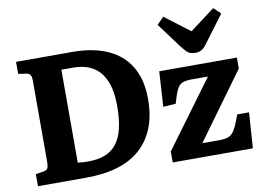

<svg xmlns="http://www.w3.org/2000/svg" viewBox="-83 -938 1473 1069"><g transform="rotate(-10 653.0 -404.0)"><path d="M49 0V-68L92 -75Q111 -78 117 -88Q123 -98 123 -127V-581Q123 -607 116.5 -616.5Q110 -626 90 -629L49 -635V-703H370Q430 -703 484.5 -692Q539 -681 585 -657Q631 -633 665 -594.5Q699 -556 718 -501Q737 -446 737 -372Q737 -280 710 -211Q683 -142 630.5 -94.5Q578 -47 500.5 -23.5Q423 0 321 0ZM348 -87Q405 -87 445 -103Q485 -119 511 -153Q537 -187 549 -240Q561 -293 561 -365Q561 -451 537 -506.5Q513 -562 468 -589Q423 -616 358 -616H290V-91Q302 -89 317.5 -88Q333 -87 348 -87ZM811 0V-62L1087 -437H994Q960 -437 941 -428.5Q922 -420 910 -394.5Q898 -369 884 -319L813 -314L825 -513H1264V-451L992 -77H1086Q1114 -77 1132 -82Q1150 -87 1162.5 -100.5Q1175 -114 1186 -138Q1197 -162 1211 -201H1278L1264 0ZM1041 -579Q1024 -579 1012.5 -583.5Q1001 -588 991 -598.5Q981 -609 968 -625L861 -769L900 -808L1041 -701L1182 -807L1221 -770L1106 -616Q1090 -594 1075 -586.5Q1060 -579 1041 -579Z"/></g></svg>

Font: Literata 18pt
Style: Bold
Weight: 700
Designer: Latin by Veronika Burian and Jose Scaglione. Greek by Irene Vlachou. Cyrillic by Vera Evstafieva.
Foundry: TypeTogether
Version: Version 3.103;gftools[0.9.29]